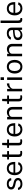

<svg xmlns="http://www.w3.org/2000/svg" viewBox="2897 -3680 793 6627"><g transform="rotate(-90 3293.5 -366.5)"><path d="M256 10C380 10 466 -52 466 -142C466 -196 438 -258 340 -283L234 -309C165 -325 147 -350 147 -379C147 -444 204 -462 259 -462C320 -462 370 -438 383 -372L458 -378C455 -461 388 -527 261 -527C141 -527 66 -469 66 -374C66 -305 109 -261 202 -240L308 -217C366 -203 387 -174 387 -139C387 -86 327 -56 257 -56C194 -56 143 -80 123 -146L48 -136C65 -43 148 10 256 10Z M648 -237H1018V-271C1018 -429 938 -527 795 -527C646 -527 560 -417 560 -253C560 -88 661 10 804 10C903 10 988 -41 1011 -128L932 -139C912 -87 869 -59 802 -59C700 -59 648 -138 648 -237ZM649 -298C648 -377 695 -459 794 -459C889 -459 934 -390 934 -298Z M1392 -452V-517H1275V-688H1198L1189 -517H1103V-452H1187V-124C1187 -41 1216 3 1321 3C1358 3 1383 -1 1397 -6V-62H1326C1294 -62 1275 -74 1275 -130V-452Z M1793 -452V-517H1676V-688H1599L1590 -517H1504V-452H1588V-124C1588 -41 1617 3 1722 3C1759 3 1784 -1 1798 -6V-62H1727C1695 -62 1676 -74 1676 -130V-452Z M1984 -237H2354V-271C2354 -429 2274 -527 2131 -527C1982 -527 1896 -417 1896 -253C1896 -88 1997 10 2140 10C2239 10 2324 -41 2347 -128L2268 -139C2248 -87 2205 -59 2138 -59C2036 -59 1984 -138 1984 -237ZM1985 -298C1984 -377 2031 -459 2130 -459C2225 -459 2270 -390 2270 -298Z M2486 0H2574V-348C2574 -418 2639 -452 2711 -452C2780 -452 2827 -409 2827 -331V0H2915V-339C2915 -460 2833 -525 2734 -525C2651 -525 2600 -489 2571 -445V-517H2486Z M3312 -452V-517H3195V-688H3118L3109 -517H3023V-452H3107V-124C3107 -41 3136 3 3241 3C3278 3 3303 -1 3317 -6V-62H3246C3214 -62 3195 -74 3195 -130V-452Z M3454 0H3542V-313C3542 -377 3622 -448 3728 -442L3727 -527C3650 -527 3572 -476 3537 -408V-517H3454Z M3939 -743H3845V-626H3939ZM3936 -517H3848V0H3936Z M4304 10C4452 10 4539 -100 4539 -256C4539 -414 4452 -527 4305 -527C4158 -527 4069 -415 4069 -255C4069 -99 4155 10 4304 10ZM4306 -60C4203 -60 4156 -147 4156 -259C4156 -371 4203 -457 4305 -457C4406 -457 4451 -372 4451 -259C4451 -147 4407 -60 4306 -60Z M4665 0H4753V-348C4753 -418 4818 -452 4890 -452C4959 -452 5006 -409 5006 -331V0H5094V-339C5094 -460 5012 -525 4913 -525C4830 -525 4779 -489 4750 -445V-517H4665Z M5393 10C5467 10 5528 -20 5573 -74L5579 0H5654V-361C5654 -462 5587 -527 5455 -527C5349 -527 5269 -478 5238 -395L5310 -381C5346 -436 5395 -461 5451 -462C5524 -462 5569 -421 5569 -354V-317L5474 -310C5297 -300 5223 -254 5223 -139C5223 -45 5292 10 5393 10ZM5418 -54C5354 -54 5308 -89 5308 -148C5308 -225 5367 -248 5490 -257L5569 -262V-170C5568 -111 5489 -54 5418 -54Z M5941 6C5953 6 5971 3 5986 -2V-58L5957 -59C5922 -61 5899 -86 5899 -140V-743H5813V-132C5813 -59 5833 6 5941 6Z M6164 -237H6534V-271C6534 -429 6454 -527 6311 -527C6162 -527 6076 -417 6076 -253C6076 -88 6177 10 6320 10C6419 10 6504 -41 6527 -128L6448 -139C6428 -87 6385 -59 6318 -59C6216 -59 6164 -138 6164 -237ZM6165 -298C6164 -377 6211 -459 6310 -459C6405 -459 6450 -390 6450 -298Z"/></g></svg>

Font: United Sans
Style: Regular
Weight: 400
Designer: Pablo Impallari, Rodrigo Fuenzalida (Modified by Dan O. Williams)
Version: Version 1.000;PS 001.000;hotconv 1.0.88;makeotf.lib2.5.64775